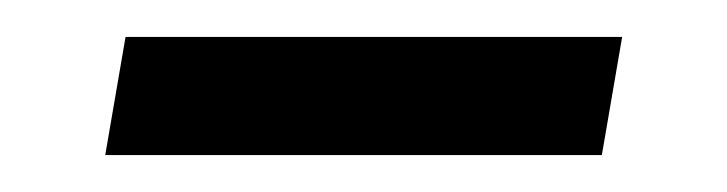

<svg xmlns="http://www.w3.org/2000/svg" viewBox="-20 -309 394 104"><path d="M37 -225 48 -289H317L306 -225Z"/></svg>

Font: Spectral SC
Style: Bold Italic
Weight: 700
Italic angle: -10°
Designer: Jean-Baptiste Levee
Foundry: Production Type
Version: Version 2.001